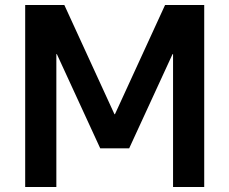

<svg xmlns="http://www.w3.org/2000/svg" viewBox="-20 -750 920 770"><path d="M81 0V-730H238L439 -292H441L642 -730H799V0H674V-533H672L498 -155H382L208 -533H206V0Z"/></svg>

Font: M PLUS 1 Thin SemiBold
Style: Regular
Weight: 600
Version: Version 1.001